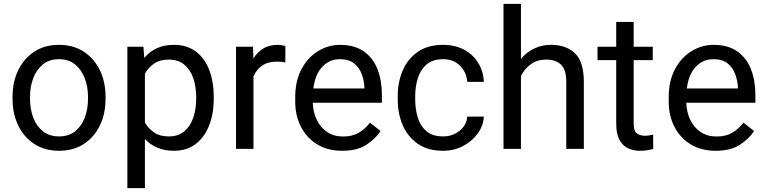

<svg xmlns="http://www.w3.org/2000/svg" viewBox="-20 -770 3963 993"><path d="M44.9 -258.3V-269.5Q44.9 -346.2 74.2 -406.7Q103.5 -467.3 157.2 -502.7Q210.9 -538.1 284.7 -538.1Q359.4 -538.1 413.3 -502.7Q467.3 -467.3 496.6 -406.7Q525.9 -346.2 525.9 -269.5V-258.3Q525.9 -182.1 496.6 -121.3Q467.3 -60.5 413.6 -25.4Q359.9 9.8 285.6 9.8Q211.4 9.8 157.5 -25.4Q103.5 -60.5 74.2 -121.3Q44.9 -182.1 44.9 -258.3ZM135.3 -269.5V-258.3Q135.3 -206.1 151.9 -161.9Q168.5 -117.7 201.9 -91.1Q235.4 -64.5 285.6 -64.5Q335.4 -64.5 368.7 -91.1Q401.9 -117.7 418.5 -161.9Q435.1 -206.1 435.1 -258.3V-269.5Q435.1 -321.3 418.2 -365.5Q401.4 -409.7 368.2 -436.8Q335 -463.9 284.7 -463.9Q234.9 -463.9 201.7 -436.8Q168.5 -409.7 151.9 -365.5Q135.3 -321.3 135.3 -269.5Z M1085.4 -268.6V-258.3Q1085.4 -181.2 1061.5 -120.6Q1037.6 -60.1 991.7 -25.1Q945.8 9.8 880.4 9.8Q831.5 9.8 793.9 -6.1Q756.3 -22 729.5 -51.3V203.1H638.7V-528.3H721.7L726.1 -470.2Q752.9 -502.9 791 -520.5Q829.1 -538.1 878.9 -538.1Q945.8 -538.1 991.7 -504.4Q1037.6 -470.7 1061.5 -409.9Q1085.4 -349.1 1085.4 -268.6ZM994.6 -258.3V-268.6Q994.6 -321.3 979.7 -365.2Q964.8 -409.2 933.3 -435.5Q901.9 -461.9 852.5 -461.9Q806.6 -461.9 776.9 -441.2Q747.1 -420.4 729.5 -389.2V-136.2Q747.6 -105 777.1 -84.7Q806.6 -64.5 853.5 -64.5Q902.3 -64.5 933.6 -91.1Q964.8 -117.7 979.7 -161.9Q994.6 -206.1 994.6 -258.3Z M1456.1 -531.2 1455.6 -447.3Q1435.5 -451.2 1411.6 -451.2Q1365.2 -451.2 1335.4 -430.4Q1305.7 -409.7 1291 -375V0H1200.7V-528.3H1288.6L1290.5 -467.8Q1310.5 -500 1341.6 -519Q1372.6 -538.1 1416 -538.1Q1425.8 -538.1 1438.5 -535.9Q1451.2 -533.7 1456.1 -531.2Z M1749.5 9.8Q1675.8 9.8 1621.3 -22.9Q1566.9 -55.7 1536.9 -113.5Q1506.8 -171.4 1506.8 -245.6V-266.1Q1506.8 -352.5 1539.8 -413.3Q1572.8 -474.1 1625.7 -506.1Q1678.7 -538.1 1737.8 -538.1Q1813.5 -538.1 1861.6 -504.2Q1909.7 -470.2 1932.4 -411.9Q1955.1 -353.5 1955.1 -279.3V-238.8H1597.7Q1599.1 -190.4 1618.2 -150.6Q1637.2 -110.8 1671.6 -87.4Q1706.1 -64 1754.4 -64Q1802.2 -64 1835.4 -83.5Q1868.7 -103 1893.6 -135.7L1948.2 -92.3Q1922.9 -53.2 1875.5 -21.7Q1828.1 9.8 1749.5 9.8ZM1737.8 -463.9Q1684.1 -463.9 1647 -424.8Q1609.9 -385.7 1600.6 -312.5H1864.7V-319.3Q1862.8 -354.5 1850.3 -387.7Q1837.9 -420.9 1811 -442.4Q1784.2 -463.9 1737.8 -463.9Z M2272 -64.5Q2320.3 -64.5 2356.7 -93.5Q2393.1 -122.6 2396.5 -167H2482.4Q2480 -120.1 2450.9 -79.8Q2421.9 -39.6 2375 -14.9Q2328.1 9.8 2272 9.8Q2192.4 9.8 2140.4 -26.6Q2088.4 -63 2062.7 -123Q2037.1 -183.1 2037.1 -253.9V-274.4Q2037.1 -345.2 2062.7 -405.3Q2088.4 -465.3 2140.6 -501.7Q2192.9 -538.1 2272 -538.1Q2334 -538.1 2380.4 -512.9Q2426.8 -487.8 2453.4 -444.6Q2480 -401.4 2482.4 -346.7H2396.5Q2393.1 -395.5 2359.6 -429.7Q2326.2 -463.9 2272 -463.9Q2216.3 -463.9 2184.8 -435.5Q2153.3 -407.2 2140.4 -363.8Q2127.4 -320.3 2127.4 -274.4V-253.9Q2127.4 -207.5 2140.1 -164.1Q2152.8 -120.6 2184.3 -92.5Q2215.8 -64.5 2272 -64.5Z M2674.3 -750V-465.3Q2702.6 -499.5 2742.2 -518.8Q2781.7 -538.1 2830.1 -538.1Q2908.2 -538.1 2953.9 -494.1Q2999.5 -450.2 2999.5 -346.2V0H2908.7V-347.2Q2908.7 -409.2 2881.6 -435.5Q2854.5 -461.9 2803.2 -461.9Q2759.8 -461.9 2726.6 -438.5Q2693.4 -415 2674.3 -377.4V0H2584V-750Z M3356 -528.3V-459H3257.3V-130.9Q3257.3 -90.3 3275.1 -79.1Q3293 -67.9 3315.4 -67.9Q3326.7 -67.9 3339.1 -70.1Q3351.6 -72.3 3357.9 -73.7L3358.4 0Q3347.7 3.4 3330.3 6.6Q3313 9.8 3288.6 9.8Q3255.4 9.8 3227.5 -3.4Q3199.7 -16.6 3183.3 -47.6Q3167 -78.6 3167 -131.3V-459H3070.3V-528.3H3167V-656.7H3257.3V-528.3Z M3681.2 9.8Q3607.4 9.8 3553 -22.9Q3498.5 -55.7 3468.5 -113.5Q3438.5 -171.4 3438.5 -245.6V-266.1Q3438.5 -352.5 3471.4 -413.3Q3504.4 -474.1 3557.4 -506.1Q3610.4 -538.1 3669.4 -538.1Q3745.1 -538.1 3793.2 -504.2Q3841.3 -470.2 3864 -411.9Q3886.7 -353.5 3886.7 -279.3V-238.8H3529.3Q3530.8 -190.4 3549.8 -150.6Q3568.8 -110.8 3603.3 -87.4Q3637.7 -64 3686 -64Q3733.9 -64 3767.1 -83.5Q3800.3 -103 3825.2 -135.7L3879.9 -92.3Q3854.5 -53.2 3807.1 -21.7Q3759.8 9.8 3681.2 9.8ZM3669.4 -463.9Q3615.7 -463.9 3578.6 -424.8Q3541.5 -385.7 3532.2 -312.5H3796.4V-319.3Q3794.4 -354.5 3782 -387.7Q3769.5 -420.9 3742.7 -442.4Q3715.8 -463.9 3669.4 -463.9Z"/></svg>

Font: Vazirmatn UI
Style: Regular
Weight: 400
Designer: Saber Rastikerdar
Foundry: Saber Rastikerdar
Version: Version 33.003